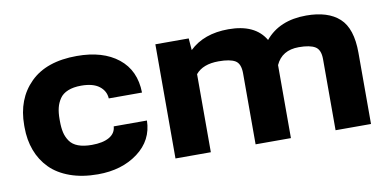

<svg xmlns="http://www.w3.org/2000/svg" viewBox="-58 -702 1782 875"><g transform="rotate(-10 833.0 -264.0)"><path d="M329.6 -127Q380.9 -127 410.4 -144Q439.9 -161.1 441.9 -192.9H595.7Q593.8 -101.6 519.3 -45.9Q444.8 9.8 334 9.8Q261.7 9.8 205.3 -10.5Q148.9 -30.8 113.3 -66.9Q77.6 -103 59.3 -151.9Q41 -200.7 41 -259.3V-268.6Q41 -389.6 115.7 -463.9Q190.4 -538.1 331.5 -538.1Q452.1 -538.1 522.9 -481.7Q593.8 -425.3 595.7 -322.3H441.9Q439.9 -357.4 411.1 -379.4Q382.3 -401.4 327.6 -401.4Q291.5 -401.4 266.4 -391.1Q241.2 -380.9 228.3 -361.6Q215.3 -342.3 210 -320.1Q204.6 -297.9 204.6 -268.6V-259.3Q204.6 -228.5 209.7 -206.3Q214.8 -184.1 228 -165Q241.2 -146 266.6 -136.5Q292 -127 329.6 -127Z M693.8 -528.3H848.1L852.5 -473.6Q919.4 -538.1 1033.2 -538.1Q1156.7 -538.1 1203.1 -458.5Q1269 -538.1 1393.1 -538.1Q1493.7 -538.1 1546.1 -490.2Q1598.6 -442.4 1598.6 -329.6V0H1434.6V-329.1Q1434.6 -372.6 1410.4 -387.2Q1386.2 -401.9 1335 -401.9Q1256.8 -401.9 1228 -337.9V0H1064.5V-328.6Q1064.5 -373.5 1040.5 -387.7Q1016.6 -401.9 963.9 -401.9Q891.1 -401.9 857.4 -361.3V0H693.8Z"/></g></svg>

Font: Bert Sans Black
Style: Regular
Weight: 900
Designer: Christian Robertson, Adam Twardoch, & Cristiano Sobral
Foundry: Google
Version: Version 12.135;January 10, 2020;FontCreator 12.0.0.2547 64-b